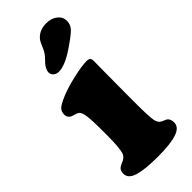

<svg xmlns="http://www.w3.org/2000/svg" viewBox="-242 -773 826 826"><g transform="rotate(-45 171.0 -360.0)"><path d="M227.5 -585.4Q168.9 -546.4 131.8 -546.4Q117.7 -546.4 107.9 -554.9Q98.1 -563.5 98.1 -576.2Q98.1 -585.4 103.3 -595.5Q108.4 -605.5 114 -612.1Q119.6 -618.7 133.8 -633.3Q146.5 -646.5 156.5 -670.2Q166.5 -693.8 171.4 -700.7Q195.3 -732.9 240.7 -732.9Q271.5 -732.9 291.5 -717Q311.5 -701.2 311.5 -676.8Q311.5 -654.8 296.4 -638.2Q280.3 -621.1 227.5 -585.4ZM85.4 -208V-237.8Q85.4 -293 82 -322.3Q78.6 -351.6 68.4 -359.9Q61 -365.2 48.1 -368.7Q35.2 -372.1 32.2 -374Q17.6 -383.3 17.6 -399.4Q17.6 -418.9 29.3 -429.9Q41 -440.9 76.2 -455.6Q110.8 -470.2 165 -482.7Q219.2 -495.1 247.6 -495.1Q260.7 -495.1 265.9 -490.2Q271 -485.4 271 -472.2Q271 -464.8 270.3 -411.9Q269.5 -358.9 269.5 -282.2V-210.4Q269.5 -131.8 274.4 -111.3Q277.8 -92.3 291 -84.5Q295.4 -81.5 303.7 -78.4Q312 -75.2 316.4 -72.3Q328.6 -62.5 328.6 -42Q328.6 -12.7 290.3 0.2Q252 13.2 174.8 13.2Q95.7 13.2 56.6 1Q17.6 -11.2 17.6 -40Q17.6 -59.6 29.3 -68.4Q33.7 -72.3 44.2 -76.7Q54.7 -81.1 57.1 -82.5Q72.8 -91.3 77.1 -105.5Q85.4 -133.8 85.4 -208Z"/></g></svg>

Font: Cooper* ExtraBold
Style: Regular
Weight: 800
Designer: Owen Earl
Foundry: indestructible type*
Version: Version 0.001